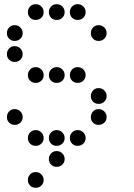

<svg xmlns="http://www.w3.org/2000/svg" viewBox="-20 -708 640 915"><path d="M149 -688Q134 -688 123.5 -677Q113 -666 113 -651V-649Q113 -634 123.5 -623.5Q134 -613 149 -613H151Q166 -613 177 -623.5Q188 -634 188 -649V-651Q188 -666 177 -677Q166 -688 151 -688ZM249 -688Q234 -688 223.5 -677Q213 -666 213 -651V-649Q213 -634 223.5 -623.5Q234 -613 249 -613H251Q266 -613 277 -623.5Q288 -634 288 -649V-651Q288 -666 277 -677Q266 -688 251 -688ZM349 -688Q334 -688 323.5 -677Q313 -666 313 -651V-649Q313 -634 323.5 -623.5Q334 -613 349 -613H351Q366 -613 377 -623.5Q388 -634 388 -649V-651Q388 -666 377 -677Q366 -688 351 -688ZM49 -588Q34 -588 23.5 -577Q13 -566 13 -551V-549Q13 -534 23.5 -523.5Q34 -513 49 -513H51Q66 -513 77 -523.5Q88 -534 88 -549V-551Q88 -566 77 -577Q66 -588 51 -588ZM449 -588Q434 -588 423.5 -577Q413 -566 413 -551V-549Q413 -534 423.5 -523.5Q434 -513 449 -513H451Q466 -513 477 -523.5Q488 -534 488 -549V-551Q488 -566 477 -577Q466 -588 451 -588ZM49 -488Q34 -488 23.5 -477Q13 -466 13 -451V-449Q13 -434 23.5 -423.5Q34 -413 49 -413H51Q66 -413 77 -423.5Q88 -434 88 -449V-451Q88 -466 77 -477Q66 -488 51 -488ZM149 -388Q134 -388 123.5 -377Q113 -366 113 -351V-349Q113 -334 123.5 -323.5Q134 -313 149 -313H151Q166 -313 177 -323.5Q188 -334 188 -349V-351Q188 -366 177 -377Q166 -388 151 -388ZM249 -388Q234 -388 223.5 -377Q213 -366 213 -351V-349Q213 -334 223.5 -323.5Q234 -313 249 -313H251Q266 -313 277 -323.5Q288 -334 288 -349V-351Q288 -366 277 -377Q266 -388 251 -388ZM349 -388Q334 -388 323.5 -377Q313 -366 313 -351V-349Q313 -334 323.5 -323.5Q334 -313 349 -313H351Q366 -313 377 -323.5Q388 -334 388 -349V-351Q388 -366 377 -377Q366 -388 351 -388ZM449 -288Q434 -288 423.5 -277Q413 -266 413 -251V-249Q413 -234 423.5 -223.5Q434 -213 449 -213H451Q466 -213 477 -223.5Q488 -234 488 -249V-251Q488 -266 477 -277Q466 -288 451 -288ZM49 -188Q34 -188 23.5 -177Q13 -166 13 -151V-149Q13 -134 23.5 -123.5Q34 -113 49 -113H51Q66 -113 77 -123.5Q88 -134 88 -149V-151Q88 -166 77 -177Q66 -188 51 -188ZM449 -188Q434 -188 423.5 -177Q413 -166 413 -151V-149Q413 -134 423.5 -123.5Q434 -113 449 -113H451Q466 -113 477 -123.5Q488 -134 488 -149V-151Q488 -166 477 -177Q466 -188 451 -188ZM149 -88Q134 -88 123.5 -77Q113 -66 113 -51V-49Q113 -34 123.5 -23.5Q134 -13 149 -13H151Q166 -13 177 -23.5Q188 -34 188 -49V-51Q188 -66 177 -77Q166 -88 151 -88ZM249 -88Q234 -88 223.5 -77Q213 -66 213 -51V-49Q213 -34 223.5 -23.5Q234 -13 249 -13H251Q266 -13 277 -23.5Q288 -34 288 -49V-51Q288 -66 277 -77Q266 -88 251 -88ZM349 -88Q334 -88 323.5 -77Q313 -66 313 -51V-49Q313 -34 323.5 -23.5Q334 -13 349 -13H351Q366 -13 377 -23.5Q388 -34 388 -49V-51Q388 -66 377 -77Q366 -88 351 -88ZM249 12Q234 12 223.5 23Q213 34 213 49V51Q213 66 223.5 76.5Q234 87 249 87H251Q266 87 277 76.5Q288 66 288 51V49Q288 34 277 23Q266 12 251 12ZM149 112Q134 112 123.5 123Q113 134 113 149V151Q113 166 123.5 176.5Q134 187 149 187H151Q166 187 177 176.5Q188 166 188 151V149Q188 134 177 123Q166 112 151 112Z"/></svg>

Font: Doto Rounded
Style: Bold
Weight: 700
Monospace: yes
Version: Version 1.000